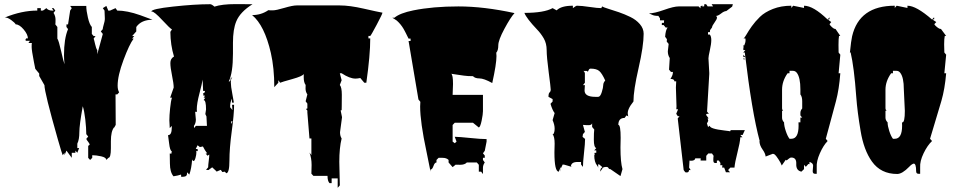

<svg xmlns="http://www.w3.org/2000/svg" viewBox="-20 -766 4623 930"><path d="M539.6 -308.6 540.5 -161.1 532.7 -147V-149.4Q517.1 -130.4 517.1 -82V-47.9Q517.1 -1.5 504.9 -1.5L495.1 8.8Q494.6 -3.4 470 -8.8Q445.3 -14.2 426.8 -14.2V-1.5L416.5 8.8L407.2 -1.5V-59.6L414.1 -64.5Q414.1 -70.8 406.7 -79.6Q399.4 -88.4 397.9 -93.3L407.2 -104.5L397.9 -116.2Q397.9 -145.5 393.1 -187.7Q388.2 -230 380.9 -251.5Q364.3 -160.2 364.3 -125Q364.3 -89.8 354.5 -70.3V-48.8H363.3L354.5 -25.9L345.2 -36.6V-25.9H327.6V-1.5L301.8 -36.6L292.5 -14.2V-25.9L283.7 -14.2Q281.7 -16.1 259.8 -92.3Q195.3 -318.8 195.3 -353.5L169.9 -397.9V-409.7L150.9 -432.6Q149.9 -439.5 144.5 -464.8Q133.3 -522.5 133.3 -538.3Q133.3 -554.2 134.3 -557.6H117.7L125 -568.4H105Q103.5 -571.3 103.5 -573.5Q103.5 -575.7 106.2 -578.4Q108.9 -581.1 110.6 -581.1Q112.3 -581.1 115.2 -579.1Q115.2 -599.1 94.5 -623.5Q73.7 -647.9 56.2 -647.9Q51.3 -656.7 34.2 -668.9Q17.1 -681.2 6.3 -681.2H3.4Q85.4 -714.8 160.6 -714.8V-726.6H177.7V-714.8H186.5Q189.9 -714.8 204.6 -726.6Q213.9 -714.8 232.9 -714.8H239.3L231 -726.6H239.3L248 -714.8L239.3 -703.6Q249 -688.5 249 -670.2Q249 -651.9 248 -647.9L257.8 -635.3V-579.1Q264.6 -569.3 276.1 -518.3Q287.6 -467.3 292.5 -454.6Q290 -480 290 -499Q290 -578.6 309.6 -625L301.8 -635.3V-647.9H309.6L319.8 -714.8L327.6 -726.6L319.8 -737.3H397.9Q397.9 -714.8 405.8 -680.9Q413.6 -647 424.8 -635.3V-601.6L433.6 -591.3H442.9L433.6 -579.1Q436 -573.2 440.7 -552.2Q445.3 -531.2 451.2 -522.9V-503.4L478 -601.6L468.3 -613.8L478 -625Q477.1 -626 479.5 -635.7Q488.8 -666.5 487.8 -677.2L486.3 -714.8L478 -726.6L495.1 -737.3L504.4 -714.8H513.2L539.6 -726.6L547.9 -714.8Q595.7 -714.8 659.2 -692.4Q681.6 -684.6 718.8 -670.4Q664.6 -670.4 640.1 -635.3V-613.8L620.1 -591.3H630.4L620.1 -579.1H627.4Q606.4 -551.3 578.1 -475.3Q549.8 -399.4 549.8 -351.1Q549.8 -331.1 557.1 -318.8L547.9 -308.6ZM2.9 -681.2H3.4Z M1108.4 -559.1V-506.8Q1108.4 -412.6 1087.9 -371.1Q1097.2 -371.1 1097.2 -382.3V-386.2L1106 -393.6Q1098.1 -385.7 1098.1 -366.9Q1098.1 -348.1 1105.2 -312Q1112.3 -275.9 1112.8 -269H1103.5V-288.1Q1094.7 -270.5 1094.7 -251.5V-246.6L1106 -232.9L1104 -258.3H1113.8V-254.4Q1113.8 -212.9 1102.5 -130.1Q1091.3 -47.4 1091.3 12Q1091.3 71.3 1076.2 73.2L1068.8 65.4L1057.1 67.4L1049.3 56.6L1027.8 65.9L1029.3 64.5L1007.8 44.4L989.7 57.6L978 56.6L988.3 44.4Q988.3 34.2 991 13.7Q993.7 -6.8 993.7 -17.6L984.9 -11.7L976.1 -22.5H983.9Q971.7 -38.6 962.9 -56.6L948.2 -53.7L937 -62.5L928.2 -44.4H937L938 -33.7L930.7 -35.2L931.2 -26.9Q931.2 -16.6 927 -1.5Q922.9 13.7 917.7 13.7Q912.6 13.7 910.6 5.9Q907.7 49.8 897 79.6L885.7 68.4V75.2Q885.7 83 880.4 86.9Q873.5 90.8 857.9 90.8L856.9 79.6Q842.8 84.5 820.3 87.9Q803.2 67.9 803 25.9Q802.7 -16.1 802.2 -22.5L810.1 -21.5L812 -33.7Q803.2 -36.1 799.1 -72Q794.9 -107.9 793.9 -111.3Q812 -111.3 812 -147.5V-156.2L802.2 -145.5L800.3 -183.1Q800.3 -206.1 804 -241.7Q807.6 -277.3 813 -293H804.2L821.3 -341.8Q821.3 -361.3 813.2 -400.4Q805.2 -439.5 805.2 -460.9Q805.2 -482.4 822.8 -492.2Q805.7 -547.4 805.2 -611.8L813 -623.5Q804.2 -627.4 765.9 -668.7Q727.5 -710 715.8 -710H712.9Q712.9 -722.7 817.9 -734.1Q922.9 -745.6 998 -745.6Q1005.4 -745.6 1018.6 -733.9Q1055.2 -746.1 1120.6 -746.1L1203.1 -745.6Q1143.1 -708 1124.5 -662.6Q1108.4 -624 1108.4 -559.1ZM933.1 -235.8 934.1 -224.6H925.3L928.7 -187Q928.7 -168.9 919.4 -156.2L919.9 -145.5L928.7 -156.2H982.4L980 -202.1L974.6 -213.4L978 -235.8Q978 -281.2 966.3 -281.2L974.6 -293H966.3L973.6 -302.7H965.3L964.4 -314.9Q972.7 -314.9 972.7 -325.7H963.9L961.4 -380.4Q959 -362.3 946 -313.2Q933.1 -264.2 933.1 -235.8ZM1105 -177.2 1100.6 -179.2Q1099.6 -179.2 1099.6 -173.3V-165.5Q1099.6 -166.5 1106.9 -178.2Q1106 -177.2 1105 -177.2ZM1079.1 75.7 1074.2 73.2ZM1026.9 67.4Q1026.9 65.9 1027.8 65.9Z M1623.5 17.6 1626 131.8 1615.7 143.6V98.1H1586.4V121.1H1576.2Q1566.4 111.3 1566.4 85.9H1498L1488.3 75.2L1489.3 33.2Q1489.3 -1 1479 -26.9L1488.3 -15.1V-95.2H1479L1468.8 -220.7V-230.5L1461.9 -238.3L1468.8 -240.7V-264.2L1460.4 -275.4L1468.8 -308.6Q1460 -321.3 1460 -336.9Q1460 -352.5 1460.4 -354.5Q1451.2 -366.2 1451.2 -391.1V-407.7Q1446.3 -397 1395 -382.8Q1343.8 -368.7 1336.9 -365.2L1328.1 -377.4V-365.2L1308.6 -343.8Q1308.6 -436.5 1292 -509.3Q1261.2 -643.6 1201.2 -692.9Q1245.1 -692.9 1279.8 -716.8Q1285.2 -715.8 1301 -715.8Q1316.9 -715.8 1357.2 -727.8Q1397.5 -739.7 1416.5 -739.7H1626Q1673.8 -739.7 1741.9 -724.1Q1810.1 -708.5 1832.5 -704.6Q1832.5 -698.7 1804.9 -646.7Q1777.3 -594.7 1773.4 -591.8H1764.6V-580.1H1773.4Q1773.4 -498.5 1754.4 -365.2H1744.6L1725.1 -388.2Q1711.9 -385.3 1701.7 -385.3Q1673.8 -385.3 1634.8 -411.1H1626L1634.8 -377.4L1626 -354.5Q1635.7 -342.8 1635.7 -307.1Q1635.7 -271.5 1635.3 -252.4Q1634.8 -233.4 1634.8 -230.5Q1634.3 -230.5 1632.3 -232.9Q1630.4 -232.9 1630.4 -229.5L1636.7 -198.2L1627 -125.5Q1627 -107.4 1634.8 -95.2Q1623.5 -49.8 1623.5 17.6Z M2208.5 32.2 2187 31.7 2172.4 43.5 2152.8 21V8.8Q2143.1 -1.5 2124 -1.5H2104.5L2094.2 8.8V21Q2085.4 21 2079.6 38.1Q2073.7 55.2 2065.4 55.2V65.4Q2060.5 39.1 2045.9 -31.2Q2015.1 -174.8 2015.1 -250.5Q2015.1 -265.6 2016.1 -272.9L2006.8 -284.2L1959 -567.4H1968.8V-579.1H1959Q1957.5 -581.5 1952.9 -591.1Q1948.2 -600.6 1946.8 -603.5Q1945.3 -606.4 1940.9 -615Q1936.5 -623.5 1934.3 -627Q1932.1 -630.4 1927.5 -637.5Q1922.9 -644.5 1919.7 -647.9Q1916.5 -651.4 1911.6 -657Q1906.7 -662.6 1902.3 -666Q1887.7 -676.3 1879.9 -680.2H1890.6Q1917 -702.6 1982.4 -715.8Q2077.1 -734.9 2200.4 -734.9Q2323.7 -734.9 2472.2 -702.6Q2452.6 -681.2 2423.1 -626.2Q2393.6 -571.3 2393.6 -546.4Q2393.6 -521.5 2383.8 -510.7L2384.8 -494.6Q2384.8 -455.6 2364.3 -363.8Q2323.7 -386.2 2302.2 -386.2Q2280.8 -386.2 2271 -397Q2245.1 -397 2226.8 -399.7Q2208.5 -402.3 2191.7 -404.8Q2174.8 -407.2 2165.5 -408.7Q2174.3 -403.8 2174.3 -359.4L2172.4 -306.6H2319.3V-227.5Q2319.3 -212.9 2313 -181.9Q2306.6 -150.9 2299.3 -148.4L2271 -171.4H2182.6L2172.4 -160.6V-80.1L2182.6 -72.3L2191.4 -80.1L2182.6 -103.5Q2205.6 -103 2257.1 -97.7Q2308.6 -92.3 2336.9 -92.3V-80.1L2328.1 -35.6L2319.3 -23.4L2328.1 -12.7V-1.5H2319.3V8.8L2328.1 21Q2319.3 33.2 2319.3 46.9V77.1L2310.5 65.4H2299.3V32.2L2289.6 21H2241.2Q2231.4 32.2 2208.5 32.2Z M2860.4 -16.6 2859.4 -22.5Q2859.4 -24.9 2860.4 -25.9H2868.2V-37.6H2858.4L2868.2 -48.8Q2856.4 -52.2 2856.4 -89.1Q2856.4 -126 2858.4 -138.7L2848.1 -150.9V-168.9Q2845.7 -159.7 2831.3 -159.7Q2816.9 -159.7 2803.7 -161.1L2813 -127L2803.7 -116.2L2801.8 -103L2813 -93.8H2814Q2814 -71.3 2808.8 -25.6Q2803.7 20 2803.7 42.5L2794.4 30.8V18.6H2777.3Q2746.1 18.6 2745.1 41Q2739.3 40 2726.1 35.4Q2712.9 30.8 2705.6 30.8L2696.3 50.3V42.5L2686.5 65.4Q2665.5 65.4 2665.5 -27.8L2666.5 -70.3Q2666.5 -104 2656.7 -116.2H2660.2Q2666.5 -125 2666.5 -143.3Q2666.5 -161.6 2656.7 -184.1L2666.5 -218.3Q2655.3 -232.9 2646.5 -263.2L2656.7 -274.4V-286.1L2636.7 -296.9Q2636.7 -314 2642.1 -318.4Q2647.5 -322.8 2647.5 -332.5Q2647.5 -342.3 2637.7 -416.5Q2627.9 -490.7 2627.9 -523.2Q2627.9 -555.7 2613.8 -580.1Q2599.6 -604.5 2581.5 -623Q2530.3 -676.8 2520 -703.6Q2615.2 -703.6 2656.7 -726.6L2676.3 -715.8Q2697.8 -738.3 2754.9 -738.3V-726.6Q2770.5 -738.3 2774.4 -738.3Q2796.4 -738.3 2835.4 -732.4Q2874.5 -726.6 2892.6 -726.6L2896.5 -734.9Q2901.9 -731 2926 -723.6Q2950.2 -716.3 2977.8 -706.8Q3005.4 -697.3 3033.2 -683.8Q3061 -670.4 3079.3 -649.2Q3097.7 -627.9 3097.7 -602.5Q3097.7 -543.5 3073 -435.8Q3048.3 -328.1 3048.3 -274.4Q3015.6 -233.9 3021.5 -210.4Q3021.5 -205.6 3023.9 -202.1L3014.6 -207L3005.4 -194.8Q2975.1 -194.8 2975.1 -161.1Q2986.3 -161.1 2986.3 -98.1L2985.4 -51.8Q2985.4 20 2995.1 53.2L2985.4 86.9L2936.5 53.2Q2929.7 53.2 2927.2 47.9Q2924.8 42.5 2917 42.5Q2909.2 42.5 2904.8 44.2Q2900.4 45.9 2898.9 48.1Q2897.5 50.3 2894 55.7Q2890.6 61 2887.2 65.4Q2887.2 48.8 2897.9 44.4Q2897.9 43 2880.9 29.3L2877.4 30.8V47.4Q2877 41.5 2872.1 35.6Q2858.4 19 2858.4 -14.2Q2860.4 -14.2 2860.4 -16.6ZM2813 -353.5 2811.5 -327.6Q2811.5 -296.9 2864.3 -296.9H2877.4Q2887.7 -296.9 2894.8 -319.6Q2901.9 -342.3 2901.9 -353.8Q2901.9 -365.2 2911.6 -376Q2896 -410.6 2882.6 -422.1Q2869.1 -433.6 2840.3 -433.6Q2834.5 -433.6 2831.3 -426.3Q2828.1 -418.9 2827.1 -418.9L2822.3 -422.4H2805.2Q2808.1 -421.9 2810.5 -417.7Q2813 -413.6 2813 -409.7V-365.2L2803.7 -353.5ZM2696.3 65.4Q2695.3 62 2695.3 56.9Q2695.3 51.8 2696.3 50.3ZM2745.1 41 2752 42.5H2745.1Z M3411.6 -483.4 3415.5 -413.6V-407.2L3404.8 -225.6L3413.6 -214.8H3404.3L3399.4 -210.4L3412.6 -192.4H3407.7L3410.6 -180.7L3404.3 -168L3409.7 -150.9L3418 -157.2Q3417 -142.1 3489.7 -133.8Q3515.1 -130.9 3516.6 -129.9L3519.5 -135.7H3587.9L3577.1 -112.3H3565.9L3576.2 -101.1H3565.9Q3564.5 -75.7 3552 -27.3Q3539.6 21 3537.6 45.9H3517.6L3506.8 57.6L3516.1 68.4H3496.1L3487.8 45.9H3478L3479 34.2H3468.8L3469.7 23.4L3461.9 11.7H3452.6L3452.1 23.4H3443.4Q3435.1 23.4 3435.1 9.5Q3435.1 -4.4 3436.5 -11.2L3428.7 -22.5H3410.6L3400.9 -11.2V11.7H3373.5L3374 1H3347.7Q3346.2 12.7 3326.2 12.7L3319.8 11.7L3317.9 45.9L3325.2 57.6H3317.4Q3317.4 69.3 3306.2 69.3L3299.3 68.4L3291.5 57.6L3262.7 -192.4L3271.5 -203.1H3263.2L3255.4 -214.8L3264.6 -236.8H3255.9L3256.8 -250.5L3253.9 -341.8Q3253.9 -342.8 3255.4 -372.1H3246.6Q3246.6 -383.8 3227.5 -383.8Q3239.3 -401.9 3239.3 -414.6V-417.5H3230L3220.7 -428.7L3224.1 -484.9Q3214.8 -498.5 3214.8 -517.6L3218.8 -553.2L3209.5 -564.5L3210.4 -576.2L3201.7 -587.9Q3204.1 -621.6 3213.9 -632.8H3204.1L3194.8 -644.5H3185.5L3186 -655.3H3195.8L3196.8 -667.5H3176.8V-677.2L3168.9 -689Q3149.4 -689 3139.2 -694.1Q3128.9 -699.2 3123.5 -701.2Q3148.9 -701.2 3196.3 -718Q3243.7 -734.9 3267.1 -734.9H3363.8L3373 -725.6V-734.9L3382.3 -739.7L3381.3 -734.9H3390.6L3391.6 -745.6H3400.4L3407.7 -734.9H3434.1L3426.8 -745.6H3529.8L3526.4 -733.9L3498 -712.4Q3487.8 -712.4 3472.9 -700.7Q3458 -689 3449.2 -689L3453.1 -681.2Q3452.6 -672.4 3441.2 -657.2Q3429.7 -642.1 3428.7 -632.8L3419.4 -620.1L3418.5 -610.4H3409.7L3409.2 -598.6H3418Q3425.3 -590.3 3425.3 -572Q3425.3 -553.7 3418.5 -523.2Q3411.6 -492.7 3411.6 -483.4Z M4050.3 -501 4042 -411.1H4050.3Q4044.4 -333.5 4029.3 -276.4Q4014.2 -219.2 4000.5 -169.4Q3986.8 -119.6 3980 -93.8L3988.8 -83Q3968.3 -62 3951.2 -23.4Q3934.1 15.1 3936 44.4V75.7H3927.2Q3916.5 75.7 3916.5 62.5L3918.5 37.1Q3918.5 29.3 3912.8 24.4Q3907.2 19.5 3900.9 18.6V29.3L3895.5 28.3L3883.3 42L3874.5 32.2V53.2L3861.8 65.4Q3835.4 60.1 3836.9 27.8Q3838.4 -2.9 3813 -2.9Q3806.6 -2.9 3799.1 3.9Q3791.5 10.7 3789.8 10.7Q3788.1 10.7 3786.1 7.8L3766.6 35.6Q3762.2 22.9 3750.2 4.9Q3738.3 -13.2 3733.2 -17.1Q3728 -21 3723.1 -21L3688.5 -7.8Q3687.5 -22.5 3673.1 -42.7Q3658.7 -63 3658.7 -83H3659.7Q3622.1 -221.2 3587.4 -512.7L3584 -510.7L3580.6 -511.7L3590.3 -523.4H3580.6V-535.6H3582L3580.6 -546.9L3585 -545.9Q3591.3 -559.6 3591.3 -572.3L3590.3 -580.1H3581.1Q3585.9 -581.5 3595.7 -598.9Q3605.5 -616.2 3621.6 -638.9Q3637.7 -661.6 3660.9 -684.3Q3684.1 -707 3723.9 -722.7Q3763.7 -738.3 3813 -738.3V-727.5L3821.8 -738.3L3874.5 -727.5V-738.3Q3919.4 -738.3 3988.8 -671.4L3997.6 -682.1L3998 -673.3L3990.2 -671.4L4006.3 -659.2L3998 -648.9Q4000.5 -643.1 4009.8 -634.5Q4019 -626 4024.9 -626H4026.9L4050.3 -591.8H4043.9Q4041.5 -579.1 4041.5 -548.3Q4041.5 -517.6 4042 -511.7ZM3813 -93.8Q3848.1 -93.8 3848.1 -157.2Q3848.1 -170.9 3847.7 -173.3H3856.9V-196.3H3865.7L3856.9 -207V-219.2Q3856.9 -230.5 3865.7 -240.7V-275.4Q3865.7 -297.4 3856.9 -308.6V-333.5Q3856.9 -390.1 3839.8 -413.1Q3832 -422.9 3821.3 -422.9H3804.2V-411.1H3794.9Q3768.1 -373.5 3768.1 -331.5V-240.7Q3768.1 -234.9 3773.4 -229.5H3768.1V-196.3Q3768.1 -183.1 3777.8 -173.3Q3777.8 -156.2 3786.1 -131.3Q3794.4 -106.4 3804.2 -93.8ZM3590.3 -489.7H3580.6V-501ZM3590.3 -479H3580.6L3582 -484.4ZM4563 -501 4554.2 -411.1H4563Q4556.6 -335 4539.8 -277.1Q4522.9 -219.2 4507.6 -169.4Q4492.2 -119.6 4484.9 -93.8L4494.6 -83Q4472.2 -62 4453.6 -23.4Q4435.1 15.1 4437 44.4V75.7H4428.2Q4417.5 75.7 4417.5 62.5Q4417.5 26.4 4405.8 26.4Q4396 28.8 4383.8 42Q4350.1 76.7 4325.7 76.7Q4246.6 76.7 4203.6 16.6Q4163.6 -39.1 4148.4 -132.8Q4132.8 -224.1 4127.4 -297.9Q4117.2 -439.5 4100.1 -512.7L4096.7 -510.7Q4102.5 -569.8 4107.4 -590.3Q4142.1 -738.3 4314 -738.3V-727.5L4323.2 -738.3L4375.5 -727.5V-738.3Q4418 -738.3 4494.6 -671.4L4504.4 -682.1L4505.4 -673.3L4496.6 -671.4L4515.1 -659.2L4505.4 -648.9Q4508.3 -643.1 4518.8 -634.5Q4529.3 -626 4535.6 -626H4537.6L4563 -591.8H4556.2Q4553.2 -579.1 4553.2 -551.3Q4553.2 -523.4 4554.2 -511.7ZM4362.8 -229 4357.9 -333.5Q4357.9 -390.6 4340.8 -413.1Q4333.5 -422.9 4322.8 -422.9H4305.2V-411.1H4296.4Q4269 -372.6 4269 -331.5V-240.7Q4269 -234.9 4274.4 -229.5H4269V-196.3Q4269 -183.6 4279.3 -173.3Q4279.3 -156.2 4287.4 -131.3Q4295.4 -106.4 4305.2 -93.8H4314Q4349.6 -93.8 4349.6 -157.2Q4349.6 -170.9 4349.1 -173.3Q4350.1 -172.9 4350.6 -172.9Q4362.8 -172.9 4362.8 -229Z"/></svg>

Font: Butcherman Caps
Style: Regular
Weight: 400
Version: Version 001.003